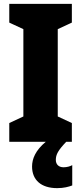

<svg xmlns="http://www.w3.org/2000/svg" viewBox="-20 -734 420 994"><path d="M269 94C269 66 281 44 323 0H352V-97L279 -131V-583L352 -617V-714H28V-617L101 -583V-131L28 -97V0H217C163 45 146 89 146 128C146 198 193 240 276 240C310 240 336 233 354 226V121C343 127 327 132 309 132C284 132 269 117 269 94Z"/></svg>

Font: Noto Sans Armenian Condensed Black
Style: Regular
Weight: 900
Width: 3
Designer: Monotype Design Team
Foundry: Monotype Imaging Inc.
Version: Version 2.008